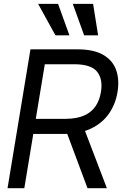

<svg xmlns="http://www.w3.org/2000/svg" viewBox="-20 -986 640 1006"><path d="M19.5 0 139.6 -727.5H385.7Q471.2 -727.5 521 -698.5Q570.8 -669.4 588.6 -619.1Q606.4 -568.8 595.7 -503.9Q585.4 -440.4 550.8 -390.6Q516.1 -340.8 457 -312.5Q397.9 -284.2 313.5 -284.2H114.3L128.9 -363.3H324.2Q382.8 -363.8 421.1 -380.9Q459.5 -397.9 480.7 -429.4Q502 -460.9 508.8 -503.9Q520 -570.3 489.3 -609.6Q458.5 -648.9 370.1 -649.4H214.8L107.4 0ZM438.5 0 316.4 -327.1H415L540 0ZM270.5 -800.8 179.7 -965.8H284.2L343.8 -800.8ZM420.9 -800.8 361.3 -965.8H467.8L494.1 -800.8Z"/></svg>

Font: Inter Tight
Style: Italic
Weight: 400
Italic angle: -9.39999°
Designer: Rasmus Andersson
Foundry: rsms
Version: Version 3.002